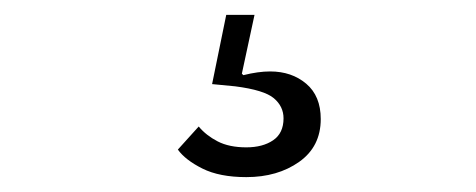

<svg xmlns="http://www.w3.org/2000/svg" viewBox="-20 -33 640 258"><path d="M311 205Q275 205 252 193.5Q229 182 219 168L247 137Q257 149 272.5 157Q288 165 311 165Q333 165 347 155.5Q361 146 361 126Q361 110 348 99Q335 88 296 83L265 80L284 -13H322L305 66L307 68Q327 63 343 63Q372 63 391.5 79.5Q411 96 411 127Q411 164 382 184.5Q353 205 311 205Z"/></svg>

Font: IBM Plex Sans Devanagari Light
Style: Regular
Weight: 300
Designer: Mike Abbink, Paul van der Laan, Pieter van Rosmalen, Erin McLaughlin
Foundry: Bold Monday
Version: Version 1.1